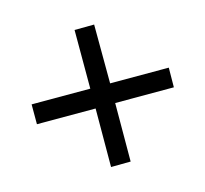

<svg xmlns="http://www.w3.org/2000/svg" viewBox="-89 -576 677 633"><g transform="rotate(30 250.0 -259.5)"><path d="M60.5 -118.2 202.1 -259.8 60.5 -401.4 107.4 -449.2 250 -307.6 391.6 -449.2 438.5 -401.4 296.9 -259.8 437.5 -118.2 390.6 -70.3 250 -211.9 108.4 -70.3Z"/></g></svg>

Font: BabelStone Coelbren y Beirdd
Style: Regular
Weight: 400
Designer: Andrew West
Foundry: BabelStone
Version: Version 1.00;September 27, 2022